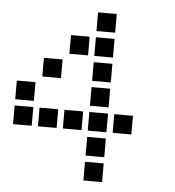

<svg xmlns="http://www.w3.org/2000/svg" viewBox="-50 -735 700 768"><g transform="rotate(5 300.0 -350.5)"><path d="M314 -688Q313 -688 313 -688Q313 -688 313 -687V-614Q313 -613 313 -613Q313 -613 314 -613H387Q388 -613 388 -613Q388 -613 388 -614V-687Q388 -688 388 -688Q388 -688 387 -688ZM214 -588Q213 -588 213 -588Q213 -588 213 -587V-514Q213 -513 213 -513Q213 -513 214 -513H287Q288 -513 288 -513Q288 -513 288 -514V-587Q288 -588 288 -588Q288 -588 287 -588ZM314 -588Q313 -588 313 -588Q313 -588 313 -587V-514Q313 -513 313 -513Q313 -513 314 -513H387Q388 -513 388 -513Q388 -513 388 -514V-587Q388 -588 388 -588Q388 -588 387 -588ZM114 -488Q113 -488 113 -488Q113 -488 113 -487V-414Q113 -413 113 -413Q113 -413 114 -413H187Q188 -413 188 -413Q188 -413 188 -414V-487Q188 -488 188 -488Q188 -488 187 -488ZM314 -488Q313 -488 313 -488Q313 -488 313 -487V-414Q313 -413 313 -413Q313 -413 314 -413H387Q388 -413 388 -413Q388 -413 388 -414V-487Q388 -488 388 -488Q388 -488 387 -488ZM14 -388Q13 -388 13 -388Q13 -388 13 -387V-314Q13 -313 13 -313Q13 -313 14 -313H87Q88 -313 88 -313Q88 -313 88 -314V-387Q88 -388 88 -388Q88 -388 87 -388ZM314 -388Q313 -388 313 -388Q313 -388 313 -387V-314Q313 -313 313 -313Q313 -313 314 -313H387Q388 -313 388 -313Q388 -313 388 -314V-387Q388 -388 388 -388Q388 -388 387 -388ZM14 -288Q13 -288 13 -288Q13 -288 13 -287V-214Q13 -213 13 -213Q13 -213 14 -213H87Q88 -213 88 -213Q88 -213 88 -214V-287Q88 -288 88 -288Q88 -288 87 -288ZM114 -288Q113 -288 113 -288Q113 -288 113 -287V-214Q113 -213 113 -213Q113 -213 114 -213H187Q188 -213 188 -213Q188 -213 188 -214V-287Q188 -288 188 -288Q188 -288 187 -288ZM214 -288Q213 -288 213 -288Q213 -288 213 -287V-214Q213 -213 213 -213Q213 -213 214 -213H287Q288 -213 288 -213Q288 -213 288 -214V-287Q288 -288 288 -288Q288 -288 287 -288ZM314 -288Q313 -288 313 -288Q313 -288 313 -287V-214Q313 -213 313 -213Q313 -213 314 -213H387Q388 -213 388 -213Q388 -213 388 -214V-287Q388 -288 388 -288Q388 -288 387 -288ZM414 -288Q413 -288 413 -288Q413 -288 413 -287V-214Q413 -213 413 -213Q413 -213 414 -213H487Q488 -213 488 -213Q488 -213 488 -214V-287Q488 -288 488 -288Q488 -288 487 -288ZM314 -188Q313 -188 313 -188Q313 -188 313 -187V-114Q313 -113 313 -113Q313 -113 314 -113H387Q388 -113 388 -113Q388 -113 388 -114V-187Q388 -188 388 -188Q388 -188 387 -188ZM314 -88Q313 -88 313 -88Q313 -88 313 -87V-14Q313 -13 313 -13Q313 -13 314 -13H387Q388 -13 388 -13Q388 -13 388 -14V-87Q388 -88 388 -88Q388 -88 387 -88Z"/></g></svg>

Font: Doto Black
Style: Bold
Weight: 700
Monospace: yes
Version: Version 1.000